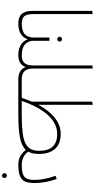

<svg xmlns="http://www.w3.org/2000/svg" viewBox="463 -1242 941 1907"><g transform="rotate(90 933.5 -288.5)"><path d="M88 -734 120 -738V-146Q120 -84 141.5 -59Q163 -34 216 -34L233 -17L213 0Q148 0 118 -35Q88 -70 88 -144Z M546 -17 526 0Q467 0 426.5 -24.5Q386 -49 370 -94Q356 -48 316.5 -24Q277 0 213 0L193 -17L216 -34Q288 -34 320.5 -65Q353 -96 353 -155V-309H385V-155Q385 -96 422 -65Q459 -34 529 -34ZM345 -410Q345 -420 352 -427Q359 -434 369 -434Q379 -434 386 -427Q393 -420 393 -410Q393 -400 386 -393Q379 -386 369 -386Q359 -386 352 -393Q345 -400 345 -410Z M785 -17 764 0Q722 0 690.5 -18Q659 -36 646 -73Q621 0 526 0L506 -17L529 -34Q581 -34 605.5 -60.5Q630 -87 630 -143V-735L661 -739V-143Q661 -87 688 -60.5Q715 -34 767 -34Z M1634 -17 1614 0Q1525 0 1469 -75Q1431 -33 1348.5 -16.5Q1266 0 1118 0H765L745 -17L768 -34H953Q971 -92 990 -135V-734L1021 -739V-199Q1077 -304 1151 -362.5Q1225 -421 1310 -421Q1408 -421 1458.5 -364.5Q1509 -308 1509 -206Q1509 -138 1486 -98Q1534 -34 1617 -34ZM1478 -206Q1478 -386 1312 -386Q1207 -386 1124 -295Q1041 -204 982 -34H1118Q1257 -34 1333.5 -48.5Q1410 -63 1444 -100Q1478 -137 1478 -206Z M1767 -159Q1767 -255 1726 -370L1758 -381Q1798 -268 1798 -159Q1798 -100 1782.5 -66Q1767 -32 1727.5 -16Q1688 0 1614 0L1594 -17L1617 -34Q1680 -34 1712 -47Q1744 -60 1755.5 -86.5Q1767 -113 1767 -159ZM1700 138Q1700 128 1707 121Q1714 114 1724 114Q1734 114 1741 121Q1748 128 1748 138Q1748 148 1741 155Q1734 162 1724 162Q1714 162 1707 155Q1700 148 1700 138Z"/></g></svg>

Font: FiraGO UltraLight
Style: Regular
Weight: 200
Designer: bBox Type
Foundry: bBox Type GmbH
Version: Version 1.001